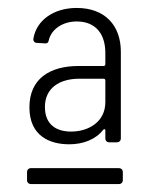

<svg xmlns="http://www.w3.org/2000/svg" viewBox="-20 -728 388 483"><path d="M178 -562C104 -562 54 -529 54 -458C54 -386 105 -365 154 -365C189 -365 221 -377 240 -402C243 -404 245 -403 245 -400V-380C245 -374 249 -370 255 -370H274C280 -370 284 -374 284 -380V-598C284 -664 244 -708 173 -708C116 -708 72 -678 64 -631C63 -625 67 -620 73 -620L92 -619C99 -618 102 -621 103 -628C110 -655 138 -674 173 -674C222 -674 245 -641 245 -595V-566C245 -564 243 -562 241 -562ZM159 -397C121 -397 93 -415 93 -459C93 -506 129 -530 180 -530H241C243 -530 245 -528 245 -526V-471C245 -421 202 -397 159 -397ZM48 -295V-275C48 -269 52 -265 58 -265H279C285 -265 289 -269 289 -275V-295C289 -301 285 -305 279 -305H58C52 -305 48 -301 48 -295Z"/></svg>

Font: Barlow Semi Condensed Light
Style: Regular
Weight: 300
Width: 4
Designer: Jeremy Tribby
Foundry: Tribby Type
Version: Version 1.422;hotconv 1.0.109;makeotfexe 2.5.65596